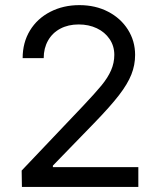

<svg xmlns="http://www.w3.org/2000/svg" viewBox="-20 -737 627 757"><path d="M65.4 -64.5 306.6 -318.4Q354.5 -369.1 379.9 -399.9Q405.3 -430.7 418 -460Q430.7 -489.3 430.7 -520.5Q430.7 -555.7 412.1 -583Q393.6 -610.4 361.8 -625.5Q330.1 -640.6 290 -640.6Q249 -640.6 217.8 -624Q186.5 -607.4 169.4 -577.1Q152.3 -546.9 152.3 -507.8H69.3Q69.3 -569.3 98.1 -616.7Q127 -664.1 178.2 -690.4Q229.5 -716.8 293 -716.8Q356.4 -716.8 406.2 -690.9Q456.1 -665 484.4 -620.1Q512.7 -575.2 512.7 -520.5Q512.7 -480.5 498 -443.4Q483.4 -406.2 449.2 -361.8Q415 -317.4 350.6 -251L188.5 -84V-78.1H525.4V0H66.4Z"/></svg>

Font: WEMIX Pretendard Variable
Style: Regular
Weight: 400
Designer: Base glyphs from Inter by Rasmus Andersson; Hangeul glyphs from Noto Sans CJK(Source Han Sans) by Jang Soo-young and Kan
Foundry: Kil Hyung-jin
Version: Version 1.000;Glyphs 3.2 (3208)